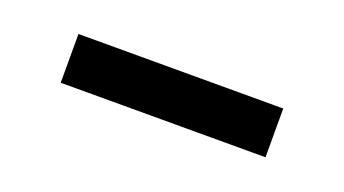

<svg xmlns="http://www.w3.org/2000/svg" viewBox="-25 -783 464 259"><g transform="rotate(20 207.0 -654.0)"><path d="M60 -619V-689H354V-619Z"/></g></svg>

Font: PT Serif
Style: Bold
Weight: 700
Designer: A.Korolkova, O.Umpeleva, V.Yefimov
Foundry: ParaType Ltd
Version: Version 1.000W OFL; ttfautohint (v1.6)